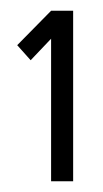

<svg xmlns="http://www.w3.org/2000/svg" viewBox="-20 -790 191 357"><path d="M12 -706 75 -770H116V-453H75V-718L37 -678Z"/></svg>

Font: Akshar
Style: Regular
Weight: 400
Designer: Tall Chai
Foundry: Tall Chai
Version: Version 1.000